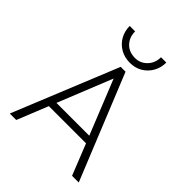

<svg xmlns="http://www.w3.org/2000/svg" viewBox="-246 -1037 1175 1175"><g transform="rotate(45 342.0 -449.0)"><path d="M44 0 322 -682H364L641 0H583L503 -201H181L100 0ZM200 -248H484L342 -601ZM501 -898Q501 -853 480.5 -817Q460 -781 425 -760Q390 -739 344 -739Q297 -739 261 -760Q225 -781 204.5 -817Q184 -853 184 -898H231Q231 -848 262 -815Q293 -782 346 -782Q391 -782 423 -815Q455 -848 455 -898Z"/></g></svg>

Font: Outfit ExtraLight
Style: Regular
Weight: 200
Designer: Rodrigo Fuenzalida
Foundry: fragTYPE
Version: Version 1.100; ttfautohint (v1.8.4.7-5d5b);gftools[0.9.27]